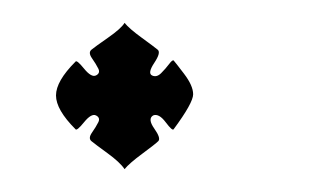

<svg xmlns="http://www.w3.org/2000/svg" viewBox="-20 -142 280 168"><path d="M89 -122Q93 -117 104 -109Q115 -101 118 -98.5Q121 -96 115 -87Q109 -78 113 -76Q117 -74 121 -78Q125 -82 128 -86Q131 -90 132 -89Q133 -88 141 -77.5Q149 -67 149 -59.5Q149 -52 132 -29Q131 -27 125 -35Q119 -43 114 -41Q109 -38 115 -29.5Q121 -21 118.5 -18.5Q116 -16 104.5 -7.5Q93 1 89 6Q85 0 74 -8Q63 -16 60 -18.5Q57 -21 60.5 -26Q64 -31 66 -35Q68 -39 64 -41Q60 -43 53.5 -35Q47 -27 46 -29Q29 -46 29 -58.5Q29 -71 46 -88Q47 -90 53.5 -82Q60 -74 64 -76Q68 -78 66 -82Q64 -86 60.5 -91Q57 -96 60 -98.5Q63 -101 74.5 -109Q86 -117 89 -122Z"/></svg>

Font: SOV_mook
Style: Book
Weight: 400
Version: Version 1.00